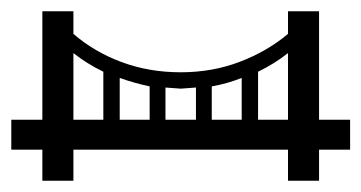

<svg xmlns="http://www.w3.org/2000/svg" viewBox="-20 -538 640 340"><path d="M163 -326V-411Q134 -425 110 -444V-326ZM110 -218H55V-273H0V-326H55V-518H110V-478Q147 -446 195.5 -428Q244 -410 300 -410Q356 -410 404.5 -428.5Q453 -447 490 -478V-518H545V-326H600V-273H545V-218H490V-273H110ZM437 -411V-326H490V-444Q466 -425 437 -411ZM408 -326V-400Q383 -390 355 -385V-326ZM327 -326V-383L300 -381L273 -383V-326ZM245 -326V-385Q217 -391 192 -400V-326Z"/></svg>

Font: JetBrainsMono NF
Style: Regular
Weight: 400
Monospace: yes
Designer: Philipp Nurullin, Konstantin Bulenkov
Foundry: JetBrains
Version: Version 1.0.2; ttfautohint (v1.8.3)